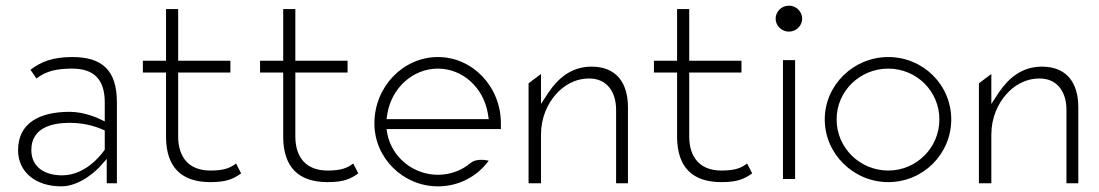

<svg xmlns="http://www.w3.org/2000/svg" viewBox="-20 -664 3893 680"><path d="M44 -132C44 -55 106 -4 197 -4C270 -4 332 -72 332 -72L358 -101V-15H394V-302C394 -414 343 -462 236 -462C166 -462 125 -445 88 -417L109 -386C144 -413 182 -421 236 -421C310 -421 351 -385 351 -302V-234L330 -244C330 -244 280 -268 227 -268C121 -268 44 -229 44 -132ZM91 -133C91 -211 163 -229 227 -229C295 -229 339 -207 351 -202V-134C348 -130 291 -43 200 -43C141 -43 91 -70 91 -133Z M486 -407H568V-175C570 -72 622 -19 725 -19C784 -19 807 -31 834 -50L816 -85C796 -70 776 -60 725 -60C649 -60 611 -107 611 -181V-407H796V-449H611V-632H568V-449H486Z M901 -407H983V-175C985 -72 1037 -19 1140 -19C1199 -19 1222 -31 1249 -50L1231 -85C1211 -70 1191 -60 1140 -60C1064 -60 1026 -107 1026 -181V-407H1211V-449H1026V-632H983V-449H901Z M1306 -227C1306 -104 1408 -4 1531 -4C1605 -4 1670 -39 1711 -95C1692 -99 1664 -101 1647 -87C1616 -61 1576 -45 1531 -45C1444 -45 1369 -106 1352 -189L1349 -207H1754V-227C1754 -357 1654 -462 1531 -462C1408 -462 1306 -357 1306 -227ZM1349 -242 1352 -262C1368 -354 1443 -421 1531 -421C1619 -421 1693 -353 1708 -261L1711 -242Z M1852 -15H1896V-187C1896 -247 1919 -296 1948 -329C1974 -359 2014 -386 2067 -386C2132 -386 2162 -335 2162 -276V-15H2204V-284C2204 -373 2161 -428 2075 -428C2004 -428 1957 -387 1923 -337L1896 -296V-402L1852 -369Z M2296 -407H2378V-175C2380 -72 2432 -19 2535 -19C2594 -19 2617 -31 2644 -50L2626 -85C2606 -70 2586 -60 2535 -60C2459 -60 2421 -107 2421 -181V-407H2606V-449H2421V-632H2378V-449H2296Z M2727 -598C2727 -573 2748 -552 2774 -552C2800 -552 2821 -573 2821 -598C2821 -623 2800 -644 2774 -644C2748 -644 2727 -623 2727 -598ZM2753 -30H2796V-451H2753Z M2901 -241C2901 -119 3003 -19 3126 -19C3249 -19 3349 -118 3349 -241C3349 -364 3249 -462 3126 -462C3003 -462 2901 -363 2901 -241ZM2943 -241C2943 -342 3026 -421 3126 -421C3226 -421 3307 -341 3307 -241C3307 -141 3226 -60 3126 -60C3026 -60 2943 -140 2943 -241Z M3447 -15H3491V-187C3491 -247 3514 -296 3543 -329C3569 -359 3609 -386 3662 -386C3727 -386 3757 -335 3757 -276V-15H3799V-284C3799 -373 3756 -428 3670 -428C3599 -428 3552 -387 3518 -337L3491 -296V-402L3447 -369Z"/></svg>

Font: Charger Sport
Style: HL
Weight: 100
Designer: Jasper
Foundry: Cannot Into Space Fonts
Version: Version 1.1